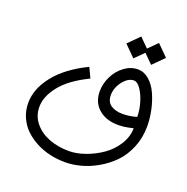

<svg xmlns="http://www.w3.org/2000/svg" viewBox="-135 -612 997 1023"><g transform="rotate(20 363.5 -100.5)"><path d="M315.9 -182.1Q210.4 -130.9 161.1 -69.1Q111.8 -7.3 111.8 52.2Q111.8 104 144 142.8Q176.3 181.6 227.5 200.9Q278.8 220.2 339.8 220.2Q383.3 220.2 432.4 202.6Q481.4 185.1 524.2 155.3Q566.9 125.5 595 80.8Q623 36.1 623 -12.2L595.7 -5.9Q566.4 0 539.6 0Q469.7 0 427.7 -36.9Q385.7 -73.7 385.7 -135.7Q385.7 -179.2 406 -220.5Q426.3 -261.7 461.9 -288.3Q497.6 -314.9 538.1 -314.9Q572.8 -314.9 602.1 -289.6Q631.3 -264.2 649.4 -224.1Q667.5 -184.1 677.5 -137.7Q687.5 -91.3 687.5 -46.4Q687.5 19 664.3 75Q641.1 130.9 604.2 168.5Q567.4 206.1 520.8 232.7Q474.1 259.3 428.2 271.2Q382.3 283.2 339.8 283.2Q296.4 283.2 254.6 273.7Q212.9 264.2 175.5 244.6Q138.2 225.1 110.1 198Q82 170.9 65.4 133.3Q48.8 95.7 48.8 52.2Q48.8 -27.3 109.6 -104.2Q170.4 -181.2 289.1 -238.8ZM538.1 -252Q505.4 -252 476.8 -215.3Q448.2 -178.7 448.2 -137.2Q448.2 -98.6 473.9 -81.1Q499.5 -63.5 541.5 -63.5Q578.6 -63.5 620.1 -75.2V-80.1Q620.1 -113.8 608.6 -153.8Q597.2 -193.8 577.6 -222.9Q558.1 -252 538.1 -252ZM432.1 -423.3 494.1 -485.4 544.4 -435.1 594.7 -485.4 656.7 -423.3 594.7 -361.3 544.4 -411.6 494.1 -361.3Z"/></g></svg>

Font: Estedad
Style: regular
Weight: 400
Version: Version 0.7(Beta10)